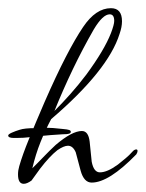

<svg xmlns="http://www.w3.org/2000/svg" viewBox="-45 -450 356 469"><path d="M-11 -113Q-25 -113 -25 -119Q-25 -122 -16 -126Q-7 -130 3 -133Q15 -137 41 -137Q47 -137 53 -137.5Q59 -138 67 -138Q82 -138 108 -135Q120 -134 124 -132.5Q128 -131 128 -128Q128 -125 124 -123.5Q120 -122 108 -122Q89 -121 78.5 -120Q68 -119 57 -118Q44 -117 28.5 -115Q13 -113 -5 -113ZM13 -1Q-1 -1 -1 -24Q-1 -34 2 -44Q10 -72 26 -111Q42 -150 64 -201Q92 -265 115.5 -310.5Q139 -356 158 -384Q189 -430 226 -430Q253 -430 253 -398Q253 -384 247 -367Q219 -278 80 -159Q66 -133 54 -103Q42 -73 34 -39L46 -51Q54 -59 64.5 -70Q75 -81 91 -96Q131 -130 155 -130Q171 -130 174 -104L179 -55Q184 -29 199 -29Q217 -29 243 -48Q253 -56 262 -63.5Q271 -71 278 -79Q283 -85 288 -85Q291 -85 291 -81Q291 -78 288 -73Q221 -4 179 -4Q160 -4 152 -33L140 -78Q133 -94 121 -94Q111 -94 95 -83Q76 -68 53 -38Q48 -31 42.5 -23.5Q37 -16 32 -9Q21 -1 13 -1ZM88 -179Q108 -199 127.5 -221Q147 -243 166 -268Q210 -328 226 -369Q234 -390 234 -399Q234 -415 223 -415Q206 -415 184 -378Q157 -331 133 -281Q109 -231 88 -179Z"/></svg>

Font: Passions Conflict
Style: Regular
Weight: 400
Designer: Robert E. Leuschke
Foundry: Robert E. Leuschke
Version: Version 1.010; ttfautohint (v1.8.3)